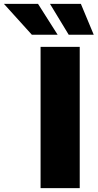

<svg xmlns="http://www.w3.org/2000/svg" viewBox="-168 -969 503 989"><path d="M242.7 -727.5V0H41V-727.5ZM186 -790 89.4 -949.2H248.5L314.9 -790ZM-3.9 -790 -147.9 -949.2H27.8L128.9 -790Z"/></svg>

Font: Inter 28pt Black
Style: Regular
Weight: 900
Designer: Rasmus Andersson
Foundry: rsms
Version: Version 4.001;git-66647c0bb